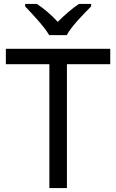

<svg xmlns="http://www.w3.org/2000/svg" viewBox="-20 -964 596 984"><path d="M232 -784H322C346 -829 409 -893 447 -931V-944H385C350 -921 312 -888 276 -852C243 -888 204 -921 169 -944H109V-931C145 -893 206 -829 232 -784ZM323 0V-635H545V-714H10V-635H233V0Z"/></svg>

Font: Noto Sans Miao
Style: Regular
Weight: 400
Designer: Monotype Design Team
Foundry: Monotype Imaging Inc.
Version: Version 2.003